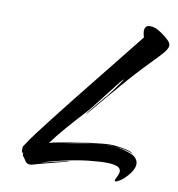

<svg xmlns="http://www.w3.org/2000/svg" viewBox="-76 -712 739 799"><g transform="rotate(10 293.5 -312.5)"><path d="M465 18Q461 18 461 14Q461 10 467 0Q475 -16 475 -25Q475 -40 458 -46Q441 -52 411 -52Q396 -52 377.5 -50.5Q359 -49 337 -47Q309 -44 273 -37Q237 -30 202.5 -21.5Q168 -13 144 -4Q156 -7 176 -12Q196 -17 216.5 -22Q237 -27 249 -29Q254 -30 257.5 -30Q261 -30 259 -29Q249 -27 226 -21Q203 -15 178 -8.5Q153 -2 134.5 3Q116 8 114 9Q110 10 107 10.5Q104 11 102 11Q88 11 81.5 0.5Q75 -10 70 -16Q64 -22 66 -33Q62 -33 60 -32Q60 -36 59.5 -41Q59 -46 59 -50Q59 -59 62 -61Q83 -94 107 -125Q131 -156 157 -190Q231 -285 315.5 -390Q400 -495 477 -592Q476 -597 474 -604.5Q472 -612 472 -619Q472 -629 477 -636Q482 -643 495 -643Q506 -643 518 -639Q530 -634 546 -623Q562 -612 574.5 -600Q587 -588 587 -577Q587 -561 559.5 -532.5Q532 -504 493 -463Q469 -438 438 -402.5Q407 -367 376.5 -331Q346 -295 323.5 -268.5Q301 -242 295 -235Q296 -239 307.5 -253.5Q319 -268 334.5 -286.5Q350 -305 362 -319Q367 -324 377 -337Q387 -350 398 -365.5Q409 -381 417 -392.5Q425 -404 425 -406Q425 -406 423.5 -405Q422 -404 418 -399Q413 -394 397.5 -374Q382 -354 362.5 -329Q343 -304 325.5 -281.5Q308 -259 298 -248Q257 -204 222 -163.5Q187 -123 164 -91Q165 -91 166 -91.5Q167 -92 168 -92Q177 -96 201 -101Q225 -106 257 -111Q289 -116 321 -120Q353 -124 378.5 -126.5Q404 -129 415 -129Q430 -129 450 -126.5Q470 -124 488.5 -119.5Q507 -115 515 -107Q497 -115 476.5 -119Q456 -123 433 -124Q468 -121 500 -109Q521 -102 529.5 -91Q538 -80 538 -68Q538 -52 526.5 -34.5Q515 -17 499 -2Q495 2 483 10Q471 18 465 18ZM178 -94Q193 -97 217 -100.5Q241 -104 265.5 -108Q290 -112 305 -115Q328 -120 362 -123Q396 -126 431 -124Q425 -125 419 -125Q413 -125 406 -125Q370 -125 320 -119Q310 -118 284 -113.5Q258 -109 228.5 -104Q199 -99 178 -94Z"/></g></svg>

Font: Smooch
Style: Regular
Weight: 400
Designer: Robert E. Leuschke
Foundry: Robert E. Leuschke
Version: Version 1.010; ttfautohint (v1.8.3)